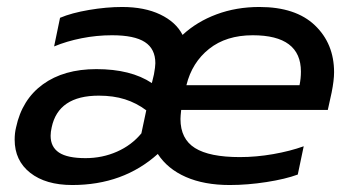

<svg xmlns="http://www.w3.org/2000/svg" viewBox="-20 -515 1012 550"><path d="M22 -115Q22 -134 26 -150Q43 -230 103 -273.5Q163 -317 256 -317Q355 -317 415 -277L421 -302Q425 -324 425 -334Q425 -375 395 -394.5Q365 -414 301 -414Q257 -414 214 -405.5Q171 -397 135 -382L152 -464Q185 -478 235 -486.5Q285 -495 330 -495Q394 -495 439 -473.5Q484 -452 503 -415Q544 -453 600.5 -474Q657 -495 723 -495Q827 -495 882 -442.5Q937 -390 937 -308Q937 -285 930 -250L919 -200H499Q497 -182 497 -174Q497 -117 538.5 -91Q580 -65 667 -65Q714 -65 762.5 -73.5Q811 -82 850 -96L833 -15Q798 -2 743.5 6.5Q689 15 638 15Q565 15 512.5 -8Q460 -31 432 -74Q333 15 187 15Q111 15 66.5 -20Q22 -55 22 -115ZM838 -271Q842 -290 842 -310Q842 -414 704 -414Q628 -414 579 -375Q530 -336 514 -271ZM385 -133 399 -199Q371 -220 338 -230.5Q305 -241 263 -241Q147 -241 128 -150Q125 -137 125 -126Q125 -94 149 -78Q173 -62 225 -62Q273 -62 315 -80.5Q357 -99 385 -133Z"/></svg>

Font: Prompt
Style: Italic
Weight: 400
Italic angle: -12°
Designer: Katatrad Team
Foundry: CadsonDemak
Version: Version 1.001